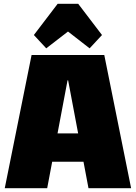

<svg xmlns="http://www.w3.org/2000/svg" viewBox="-20 -989 714 1009"><path d="M146 -700H528L669 0H445L338 -567H335L228 0H5ZM209 -288H464V-139H209ZM158 -805 283 -969H391L516 -805L451 -735L263 -881H412L223 -735Z"/></svg>

Font: Pathway Extreme Condensed Black
Style: Regular
Weight: 900
Width: 3
Version: Version 1.001;gftools[0.9.26]